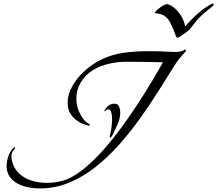

<svg xmlns="http://www.w3.org/2000/svg" viewBox="-20 -1010 1217 1076"><path d="M203 46Q173 46 140.5 40Q108 34 80 19.5Q52 5 34.5 -19.5Q17 -44 17 -80Q17 -106 27 -135Q37 -164 56 -181Q59 -184 63 -184Q65 -184 65 -182Q65 -177 54.5 -166Q44 -155 44 -132V-124Q52 -74 82 -43Q112 -12 155 1.5Q198 15 244 15Q270 15 300 10Q330 5 355 -5Q404 -26 455.5 -68.5Q507 -111 558.5 -169Q610 -227 658.5 -293Q707 -359 750.5 -425.5Q794 -492 830.5 -553Q867 -614 893 -661Q842 -662 790.5 -663Q739 -664 688 -664Q641 -664 591.5 -653Q542 -642 500 -616.5Q458 -591 432 -547Q408 -507 408 -458Q408 -395 447 -344Q459 -327 478 -316Q483 -314 483 -310Q483 -305 478 -305L476 -306Q428 -316 393.5 -349.5Q359 -383 359 -434Q359 -481 385 -526.5Q411 -572 444 -603Q498 -654 554 -679.5Q610 -705 672 -714Q734 -723 805 -723Q825 -723 845.5 -723Q866 -723 886 -722Q905 -721 923 -720Q941 -719 960 -719Q965 -719 971 -719Q977 -719 982 -720Q993 -722 998 -723Q1003 -724 1012 -730Q1014 -732 1016 -732Q1022 -732 1022 -726Q1022 -723 1020 -721Q1002 -702 986 -682.5Q970 -663 956 -640Q916 -576 868.5 -500.5Q821 -425 766 -348Q711 -271 648.5 -200.5Q586 -130 516 -74.5Q446 -19 367.5 13.5Q289 46 203 46ZM598 -239Q595 -239 595 -243Q595 -246 595.5 -249Q596 -252 597 -255Q608 -299 608 -341Q608 -349 607 -362Q606 -375 601.5 -386Q597 -397 586 -397Q576 -397 573.5 -391.5Q571 -386 567 -386Q565 -386 565 -388L566 -392Q574 -407 588.5 -418Q603 -429 620 -429Q641 -429 647.5 -412.5Q654 -396 654 -379Q654 -348 639.5 -315Q625 -282 611 -254Q610 -251 605.5 -245Q601 -239 598 -239ZM975 -799Q969 -799 965.5 -808.5Q962 -818 960 -824Q945 -863 932 -886.5Q919 -910 901 -921.5Q883 -933 851 -936Q848 -936 848 -937Q848 -944 861.5 -955.5Q875 -967 891 -977Q907 -987 912 -987Q928 -987 949.5 -971.5Q971 -956 990.5 -928Q1010 -900 1018 -862Q1051 -901 1088 -933.5Q1125 -966 1165 -988Q1169 -990 1172 -990Q1177 -990 1177 -985Q1177 -981 1174 -978Q1171 -975 1169 -973Q1149 -957 1129.5 -941Q1110 -925 1091 -905Q1086 -900 1074.5 -885Q1063 -870 1052.5 -857Q1042 -844 1039 -841Q1036 -838 1022 -828Q1008 -818 994 -808.5Q980 -799 975 -799Z"/></svg>

Font: My Soul
Style: Regular
Weight: 400
Designer: Robert E. Leuschke
Foundry: Robert E. Leuschke
Version: Version 1.010; ttfautohint (v1.8.4.7-5d5b)